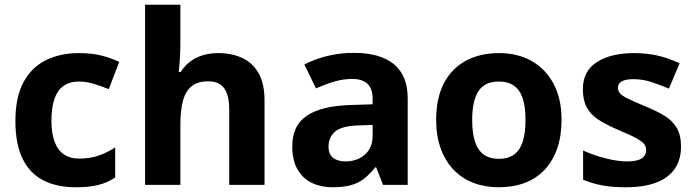

<svg xmlns="http://www.w3.org/2000/svg" viewBox="-20 -780 2931 810"><path d="M300 10Q219 10 162 -19.5Q105 -49 75 -111Q45 -173 45 -270Q45 -370 79 -433Q113 -496 173.5 -526Q234 -556 313 -556Q369 -556 410.5 -545Q452 -534 483 -519L439 -404Q404 -418 373.5 -427Q343 -436 313 -436Q274 -436 248 -417.5Q222 -399 209.5 -362.5Q197 -326 197 -271Q197 -217 210.5 -181.5Q224 -146 250 -128.5Q276 -111 313 -111Q360 -111 396 -123.5Q432 -136 466 -158V-31Q432 -9 394.5 0.5Q357 10 300 10Z M741 -605Q741 -565 738.5 -528Q736 -491 734 -476H742Q760 -504 784 -521.5Q808 -539 837.5 -547.5Q867 -556 900 -556Q959 -556 1003 -535Q1047 -514 1071.5 -470.1Q1096 -426.3 1096 -355.9V0H947V-319Q947 -378.5 925.7 -407.7Q904.5 -437 859 -437Q813.9 -437 788.4 -416.2Q762.8 -395.4 751.9 -355.2Q741 -315 741 -256.6V0H592V-760H741Z M1473 -557Q1583 -557 1641.5 -509.5Q1700 -462 1700 -364V0H1596L1567 -74H1563Q1540 -45 1515.5 -26Q1491 -7 1459.5 1.5Q1428 10 1382 10Q1334 10 1295.5 -8.5Q1257 -27 1235 -65.5Q1213 -104 1213 -163Q1213 -250 1274 -291.5Q1335 -333 1457 -337L1552 -340V-364Q1552 -407 1529.5 -427Q1507 -447 1467 -447Q1427 -447 1389 -435.5Q1351 -424 1313 -407L1264 -508Q1308 -531 1361.5 -544Q1415 -557 1473 -557ZM1494 -251Q1422 -249 1394 -225Q1366 -201 1366 -162Q1366 -128 1386 -113.5Q1406 -99 1438 -99Q1486 -99 1519 -127.5Q1552 -156 1552 -208V-253Z M2349 -274Q2349 -205.6 2330.5 -153.1Q2311.9 -100.5 2277.5 -63.7Q2243 -27 2194 -8.5Q2145 10 2083.4 10Q2026.2 10 1977.6 -8.5Q1929 -27 1894 -63.5Q1859 -100 1839.5 -153Q1820 -206 1820 -274.2Q1820 -364.7 1852 -427.3Q1884.1 -489.9 1943.9 -522.9Q2003.7 -556 2086 -556Q2163.4 -556 2222.2 -523Q2281 -490 2315 -427.3Q2349 -364.7 2349 -274ZM1972 -273.8Q1972 -220 1983.5 -183.5Q1995 -147 2020 -128.5Q2045 -110 2085 -110Q2125 -110 2149.5 -128.5Q2174 -147 2185.5 -183.5Q2197 -220 2197 -273.6Q2197 -328 2185.5 -364Q2174 -400 2149 -418Q2124.1 -436 2084.3 -436Q2025 -436 1998.5 -395.5Q1972 -355 1972 -273.8Z M2853 -162Q2853 -107 2827 -68.5Q2801 -30 2749 -10Q2697 10 2620 10Q2563 10 2522 2.5Q2481 -5 2440 -22V-145Q2484 -125 2535 -112Q2586 -99 2625 -99Q2669 -99 2687.5 -112Q2706 -125 2706 -146Q2706 -160 2698.5 -171Q2691 -182 2666 -196Q2641 -210 2588 -232Q2537 -254 2504 -275.5Q2471 -297 2455 -327.5Q2439 -358 2439 -404Q2439 -480 2498 -518Q2557 -556 2655 -556Q2706 -556 2752 -546Q2798 -536 2847 -513L2802 -406Q2762 -423 2726 -434.5Q2690 -446 2653 -446Q2620 -446 2603.5 -437Q2587 -428 2587 -410Q2587 -397 2595.5 -386.5Q2604 -376 2628.5 -364Q2653 -352 2701 -332Q2748 -313 2782 -292.5Q2816 -272 2834.5 -241.5Q2853 -211 2853 -162Z"/></svg>

Font: Noto Sans Malayalam
Style: Regular
Weight: 400
Designer: Jelle Bosma - Monotype Design Team
Foundry: Monotype Imaging Inc.
Version: Version 2.103